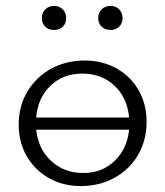

<svg xmlns="http://www.w3.org/2000/svg" viewBox="-20 -622 557 647"><path d="M121 -561Q121 -579 132.5 -590.5Q144 -602 162 -602Q180 -602 191.5 -590.5Q203 -579 203 -561Q203 -543 191.5 -532Q180 -521 162 -521Q144 -521 132.5 -532Q121 -543 121 -561ZM311 -561Q311 -579 322.5 -590.5Q334 -602 353 -602Q370 -602 381.5 -590.5Q393 -579 393 -561Q393 -543 381.5 -532Q370 -521 353 -521Q334 -521 322.5 -532Q311 -543 311 -561ZM474 -212Q474 -150 445.5 -100.5Q417 -51 366 -23Q315 5 252 5Q192 5 144.5 -22Q97 -49 70 -96Q43 -143 43 -202Q43 -264 72 -313Q101 -362 151.5 -390Q202 -418 266 -418Q325 -418 372.5 -391.5Q420 -365 447 -318Q474 -271 474 -212ZM102 -226H415Q409 -293 365.5 -333.5Q322 -374 258 -374Q192 -374 149.5 -332.5Q107 -291 102 -226ZM415 -185H102Q109 -119 153 -79Q197 -39 260 -39Q325 -39 367 -80.5Q409 -122 415 -185Z"/></svg>

Font: Isabella Sans
Style: Regular
Weight: 400
Designer: Original fonts by Christian Thalmann (Catharsis Fonts), Modifications by Cristiano Sobral
Version: Version 0.002;July 12, 2020;FontCreator 13.0.0.2655 64-bit; 